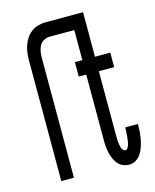

<svg xmlns="http://www.w3.org/2000/svg" viewBox="-112 -812 724 896"><g transform="rotate(-15 250.0 -363.5)"><path d="M74 0V-580Q74 -599 76 -617.5Q78 -636 84 -653.5Q90 -671 100.5 -687Q111 -703 126 -714Q141 -725 159 -730Q177 -735 195 -735H346V-665H195Q181 -665 167.5 -657.5Q154 -650 147 -637Q140 -624 137.5 -609.5Q135 -595 135 -580V0ZM401 8Q386 8 371.5 2Q357 -4 347 -15.5Q337 -27 331 -41Q325 -55 321.5 -70Q318 -85 316.5 -100Q315 -115 315 -130V-450H279V-520H315V-735H376V-520H450V-450H376V-130Q376 -124 376.5 -117.5Q377 -111 377.5 -104.5Q378 -98 379.5 -91.5Q381 -85 383 -79Q385 -73 389.5 -67.5Q394 -62 401 -62Q408 -62 411.5 -68Q415 -74 417.5 -80.5Q420 -87 421 -93.5Q422 -100 423 -106.5Q424 -113 424.5 -119.5Q425 -126 425.5 -133Q426 -140 426.5 -146.5Q427 -153 427 -160V-165H488V-156Q488 -139 486.5 -122Q485 -105 481.5 -88Q478 -71 472.5 -55Q467 -39 457.5 -24.5Q448 -10 433 -1Q418 8 401 8Z"/></g></svg>

Font: Iosevka Fuck
Style: Regular
Weight: 400
Monospace: yes
Designer: Belleve Invis
Foundry: Belleve Invis
Version: Version 28.0.7; ttfautohint (v1.8.3)